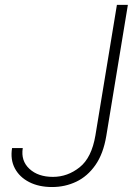

<svg xmlns="http://www.w3.org/2000/svg" viewBox="-20 -747 567 777"><path d="M453.1 -727.3H497.5L410.2 -197.1Q398.1 -124.6 366.1 -79Q334.2 -33.4 288.7 -11.7Q243.3 9.9 190.7 9.9Q137.4 9.9 98.2 -10.1Q58.9 -30.2 40.1 -65.7Q21.3 -101.2 28.8 -147.7H72.1Q63.9 -96.2 99.1 -63.7Q134.2 -31.2 194.2 -31.2Q253.6 -31.2 302.2 -70Q350.9 -108.7 366.1 -198.9Z"/></svg>

Font: Inter UI Extra Light
Style: Italic
Weight: 200
Italic angle: -9.39999°
Designer: Rasmus Andersson
Foundry: rsms
Version: 3.2;8d6f07862